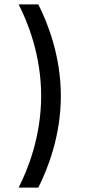

<svg xmlns="http://www.w3.org/2000/svg" viewBox="-20 -744 393 877"><path d="M65 113H155C196 31 258 -121 258 -306C258 -490 196 -643 155 -724H65C107 -643 168 -490 168 -306C168 -121 107 31 65 113Z"/></svg>

Font: Maven Pro
Style: Medium
Weight: 500
Designer: Joe Prince
Foundry: Joe Prince
Version: Version 1.003